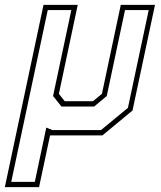

<svg xmlns="http://www.w3.org/2000/svg" viewBox="-60 -560 666 794"><path d="M-40 214 120 -540H261.5L183.5 -172L207.5 -141.5H324.5L361.5 -172L439.5 -540H581L488 -103L363.5 0H147L101.5 214ZM-13.5 192H84L131.5 -32.5L156.5 -22H357.5L469 -114L555 -518.5H457L381.5 -163L329.5 -119.5H194L159.5 -163L235 -518.5H137.5Z"/></svg>

Font: Tourney Expanded ExtraLight
Style: Italic
Weight: 200
Width: 7
Italic angle: -12°
Designer: Tyler Finck
Foundry: Etcetera Type Co
Version: Version 1.010; ttfautohint (v1.8.3)